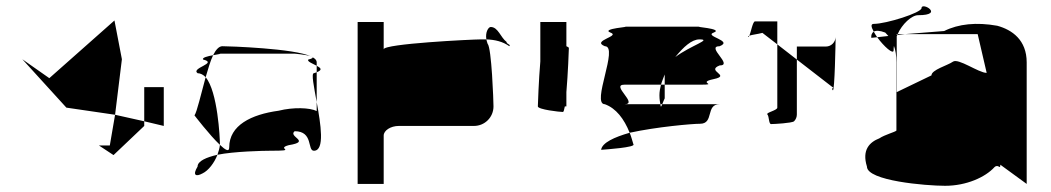

<svg xmlns="http://www.w3.org/2000/svg" viewBox="-20 -781 3387 619"><path d="M52 -590 139 -529 349 -715 373 -590 351 -411 194 -434ZM299 -312 346 -281 445 -375V-390L351 -411L334 -312ZM445 -390V-500H508V-375Z M607 -409C607 -409 656 -345 689 -314V-318C689 -335 682 -486 643 -532C628 -478 615 -420 607 -409ZM617 -244C600 -216 611 -210 633 -222C652 -231 671 -256 681 -282C646 -274 617 -262 617 -244ZM617 -545C594 -562 684 -577 635 -589C630 -595 650 -600 667 -603C658 -584 651 -559 643 -532C636 -540 626 -545 617 -545ZM667 -603C686 -607 702 -608 679 -608H930C927 -608 969 -605 983 -599C930 -625 717 -632 697 -632C686 -632 676 -621 667 -603ZM681 -282C685 -293 688 -304 689 -314C707 -297 719 -290 719 -306C719 -377 790 -412 878 -424C926 -436 979 -434 1001 -423V-452C1014 -381 1028 -295 992 -295C970 -295 991 -358 930 -358C907 -340 985 -325 911 -313C866 -301 945 -295 851 -295C831 -295 734 -293 681 -282ZM974 -589C969 -583 988 -576 1001 -569V-580C1001 -587 996 -592 987 -597C990 -595 987 -592 974 -589ZM983 -599C985 -598 986 -598 987 -597C986 -598 984 -598 983 -599ZM992 -545C983 -545 992 -502 1001 -452V-548ZM1001 -548V-569C1014 -562 1021 -556 1001 -548Z M1133 -188H1217V-344C1217 -360 1239 -375 1266 -375H1508C1543 -375 1571 -403 1571 -438C1571 -454 1565 -627 1552 -640C1550 -645 1549 -650 1548 -654H1530C1502 -654 1217 -640 1217 -622V-710H1133ZM1548 -654C1544 -678 1555 -694 1562 -694C1586 -694 1594 -660 1613 -646C1613 -638 1628 -638 1622 -632C1601 -647 1576 -653 1548 -654Z M1714 -438C1714 -428 1784 -420 1795 -420C1797 -420 1799 -427 1801 -438H1806V-484C1811 -542 1814 -620 1814 -626C1814 -628 1811 -630 1806 -632V-710H1722V-583C1717 -525 1714 -444 1714 -438Z M1918 -298C1932 -299 2032 -306 2022 -316C2018 -329 2015 -341 2010 -353C1961 -339 1921 -321 1918 -298ZM1930 -445C1885 -445 1976 -632 1930 -632C1885 -650 1982 -664 1948 -676C1915 -689 2021 -695 1993 -695H2237C2209 -695 2315 -689 2281 -676C2248 -664 2346 -650 2300 -632C2254 -632 2346 -570 2300 -570C2254 -552 2339 -538 2281 -526C2224 -514 2300 -508 2237 -508H2123V-541C2119 -530 2114 -519 2111 -508H1993C1947 -508 2040 -445 1993 -445H2109C2110 -433 2112 -437 2115 -445H2300C2254 -445 2283 -382 2237 -382C2211 -382 2097 -372 2010 -353C1992 -398 1966 -432 1930 -445ZM2106 -474C2106 -460 2108 -451 2109 -445H2115C2118 -453 2123 -464 2123 -464V-508H2111C2108 -496 2106 -485 2106 -474ZM2157 -597C2208 -635 2277 -654 2235 -654C2210 -654 2184 -630 2157 -597Z M2392 -662C2393 -661 2395 -663 2396 -666C2393 -665 2391 -663 2392 -662ZM2396 -666C2401 -678 2407 -712 2414 -712H2486V-638L2438 -675C2423 -671 2404 -669 2396 -666ZM2454 -412C2460 -406 2458 -381 2466 -381C2475 -381 2533 -384 2540 -390C2546 -396 2549 -404 2549 -412V-589L2486 -638V-434C2486 -425 2448 -418 2454 -412ZM2549 -589V-631H2643C2659 -631 2673 -644 2674 -661C2674 -647 2671 -484 2665 -490C2658 -497 2672 -500 2664 -500ZM2674 -662C2674 -662 2674 -661 2674 -661C2674 -661 2674 -662 2674 -662Z M2775 -244C2775 -198 2965 -182 3027 -182C3096 -182 3157 -210 3186 -242C3199 -254 3205 -232 3205 -250L3290 -188V-580C3290 -652 3243 -685 3195 -698C3128 -710 3070 -704 3024 -681L2898 -671H3132L3161 -546C3135 -546 3069 -595 3052 -582C3035 -570 2983 -556 2983 -538L2871 -484V-664C2872 -665 2872 -667 2873 -668H2871V-671H2874C2888 -703 2919 -732 2940 -732C3027 -732 2951 -776 2951 -755C2951 -740 2837 -704 2797 -704C2786 -704 2789 -693 2797 -679C2804 -683 2816 -683 2834 -676C2837 -673 2840 -669 2844 -665L2808 -661C2829 -632 2861 -603 2861 -619C2861 -623 2861 -628 2862 -633C2867 -620 2870 -602 2870 -580V-360C2865 -355 2833 -347 2815 -335C2784 -323 2758 -298 2775 -244ZM2789 -659C2788 -668 2791 -675 2797 -679C2800 -673 2804 -667 2808 -661ZM2873 -668C2873 -669 2874 -670 2874 -671H2898Z"/></svg>

Font: bitstorm
Style: suext
Weight: 400
Version: Version 0.2